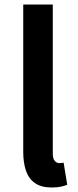

<svg xmlns="http://www.w3.org/2000/svg" viewBox="-20 -817 346 851"><path d="M209 14Q163 14 135 -5.5Q107 -25 95 -60.5Q83 -96 83 -143V-797H214V-137Q214 -113 223 -103.5Q232 -94 242 -94Q246 -94 250 -94.5Q254 -95 262 -96L278 2Q266 7 249.5 10.5Q233 14 209 14Z"/></svg>

Font: Noto Sans KR SemiBold
Style: Regular
Weight: 600
Designer: Ryoko NISHIZUKA  (kana, bopomofo & ideographs); Paul D. Hunt (Latin, Greek & Cyrillic); Sandoll Communications , Soo-you
Foundry: Adobe
Version: Version 2.004-H2;hotconv 1.0.118;makeotfexe 2.5.65603